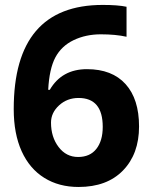

<svg xmlns="http://www.w3.org/2000/svg" viewBox="-20 -742 611 772"><path d="M393.1 -231.9Q393.1 -348.1 295.9 -348.1Q250 -348.1 217.5 -318.4Q185.1 -288.6 185.1 -249Q185.1 -190.9 215.6 -150.9Q246.1 -110.8 293.9 -110.8Q341.8 -110.8 367.4 -143.3Q393.1 -175.8 393.1 -231.9ZM35.2 -303.2Q35.2 -722.2 393.1 -722.2Q454.1 -722.2 488.8 -714.8V-594.2Q445.3 -604 385.3 -604Q325.2 -604 276.1 -580.6Q227.1 -557.1 202.6 -511.2Q178.2 -465.3 173.8 -380.9H180.2Q228.5 -463.9 329.6 -463.9Q430.7 -463.9 484.9 -403.8Q539.1 -343.8 539.1 -233.4Q539.1 -123 474.6 -56.6Q410.2 9.8 295.9 9.8Q216.8 9.8 158 -26.9Q99.1 -63.5 67.1 -133.8Q35.2 -204.1 35.2 -303.2Z"/></svg>

Font: OpenSans-Bold
Style: Bold
Weight: 700
Foundry: Ascender Corporation
Version: Version 1.10